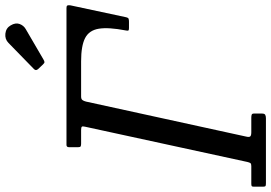

<svg xmlns="http://www.w3.org/2000/svg" viewBox="-204 -851 1020 722"><g transform="rotate(-90 306.0 -490.0)"><path d="M177.5 -695H126.5Q119.5 -695 116.5 -696.8Q113.5 -698.5 113.5 -706V-740.5Q113.5 -750 122 -750H637Q644.5 -750 646.2 -747Q648 -744 647 -735.5L602 -525Q600.5 -518 596.5 -516.5Q592.5 -515 585.5 -515H561Q553.5 -515 552.2 -517.5Q551 -520 552.5 -527Q565 -592 559 -628.5Q553 -665 523.8 -680Q494.5 -695 437 -695H304Q294.5 -695 290.8 -690Q287 -685 285 -676.5L153.5 -75Q150.5 -63 154 -59Q157.5 -55 170 -55H224.5Q231.5 -55 235.8 -53.5Q240 -52 240 -45V-15Q240 -5.5 235.5 -2.8Q231 0 222 0H-21Q-28.5 0 -31.8 -1.2Q-35 -2.5 -35 -10V-46Q-35 -52.5 -32.2 -53.8Q-29.5 -55 -23 -55H42.5Q51 -55 53.5 -58.2Q56 -61.5 58 -70L190.5 -680Q193 -690 190.2 -692.5Q187.5 -695 177.5 -695ZM571.5 -960Q582.5 -941.5 576.8 -926.2Q571 -911 558 -903.5L444 -837Q437.5 -833 433.8 -832.8Q430 -832.5 424.5 -838.5L407.5 -856.5Q399.5 -865 407.5 -872.5L505.5 -968Q519.5 -982 540.5 -979.8Q561.5 -977.5 571.5 -960Z"/></g></svg>

Font: Besley* Narrow
Style: Italic
Weight: 400
Width: 4
Italic angle: -13°
Designer: Owen Earl
Foundry: indestructible type*
Version: Version 3.000; ttfautohint (v1.8.3)